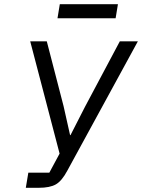

<svg xmlns="http://www.w3.org/2000/svg" viewBox="-20 -895 677 915"><path d="M115 -72H215L264 -163L124 -698H203L283 -389L314 -251H316L385 -386L551 -698H637L301 -82Q275 -33 246.5 -16.5Q218 0 164 0H103ZM265 -875H542L531 -808H254Z"/></svg>

Font: iA Writer Mono V
Style: Regular
Weight: 400
Italic angle: -9.5°
Designer: Mike Abbink, Paul van der Laan, Pieter van Rosmalen
Foundry: Bold Monday
Version: Version 2.000